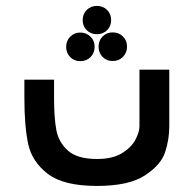

<svg xmlns="http://www.w3.org/2000/svg" viewBox="-20 -614 640 634"><path d="M60.5 -291V-351H158.5V-289.5Q158.5 -225 166 -184.8Q173.5 -144.5 204.2 -116.8Q235 -89 300.5 -89Q351.5 -89 382.8 -108.2Q414 -127.5 427.2 -152.8Q440.5 -178 440.5 -197V-384H539V-197Q539 -153.5 525.2 -111.5Q511.5 -69.5 458.5 -34.8Q405.5 0 300 0Q190 0 138 -39.8Q86 -79.5 73.2 -138Q60.5 -196.5 60.5 -291ZM253 -547.5Q253 -568 266.5 -581.2Q280 -594.5 300 -594.5Q320.5 -594.5 333.8 -581Q347 -567.5 347 -547.5Q347 -527.5 333.5 -514.2Q320 -501 300 -501Q280 -501 266.5 -514.2Q253 -527.5 253 -547.5ZM198.5 -459.5Q198.5 -479.5 212 -493Q225.5 -506.5 245 -506.5Q265 -506.5 278.8 -493Q292.5 -479.5 292.5 -459.5Q292.5 -439 279 -425.5Q265.5 -412 245 -412Q225 -412 211.8 -425.5Q198.5 -439 198.5 -459.5ZM305.5 -460Q305.5 -480 318.8 -493.5Q332 -507 352 -507Q372.5 -507 386 -493.5Q399.5 -480 399.5 -460Q399.5 -440 386 -426.2Q372.5 -412.5 352 -412.5Q332 -412.5 318.8 -426Q305.5 -439.5 305.5 -460Z"/></svg>

Font: JuliaMono SemiBoldItalic
Style: Regular
Weight: 600
Italic angle: -9°
Monospace: yes
Designer: cormullion
Foundry: corm
Version: Version 0.049; ttfautohint (v1.8.4)